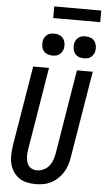

<svg xmlns="http://www.w3.org/2000/svg" viewBox="-70 -1169 665 1220"><g transform="rotate(5 262.5 -559.5)"><path d="M205 8Q176 8 148.5 2Q121 -4 99 -19.5Q77 -35 62 -58Q47 -81 40.5 -108Q34 -135 35 -164Q36 -193 40 -222L125 -735H226L139 -207Q137 -193 136 -178.5Q135 -164 136.5 -150Q138 -136 142.5 -123Q147 -110 156 -100Q165 -90 178 -85Q191 -80 206 -80Q226 -80 246.5 -89Q267 -98 281.5 -115Q296 -132 303.5 -152.5Q311 -173 315 -193L404 -735H505L413 -179Q409 -154 401 -130Q393 -106 379.5 -84Q366 -62 346.5 -43.5Q327 -25 303.5 -13Q280 -1 255 3.5Q230 8 205 8ZM441 -815Q424 -815 408.5 -821Q393 -827 383.5 -839.5Q374 -852 371.5 -868.5Q369 -885 371 -902Q373 -913 379.5 -924Q386 -935 395.5 -942.5Q405 -950 417 -952.5Q429 -955 440 -955Q457 -955 472.5 -949Q488 -943 497.5 -930.5Q507 -918 510 -901.5Q513 -885 510 -868Q508 -857 501.5 -846Q495 -835 485.5 -827.5Q476 -820 464 -817.5Q452 -815 441 -815ZM241 -815Q224 -815 208.5 -821Q193 -827 183.5 -839.5Q174 -852 171.5 -868.5Q169 -885 171 -902Q173 -913 179.5 -924Q186 -935 195.5 -942.5Q205 -950 217 -952.5Q229 -955 240 -955Q257 -955 272.5 -949Q288 -943 297.5 -930.5Q307 -918 310 -901.5Q313 -885 310 -868Q308 -857 301.5 -846Q295 -835 285.5 -827.5Q276 -820 264 -817.5Q252 -815 241 -815ZM525 -1053H225V-1127H525Z"/></g></svg>

Font: Iosevka Term Curly Semibold
Style: Italic
Weight: 600
Italic angle: -9°
Designer: Belleve Invis
Foundry: Belleve Invis
Version: Version 32.3.0